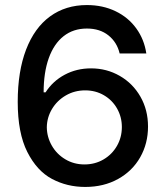

<svg xmlns="http://www.w3.org/2000/svg" viewBox="-20 -737 663 767"><path d="M50.8 -330.1Q50.8 -451.7 84.2 -538.8Q117.7 -626 179.9 -671.4Q242.2 -716.8 327.1 -716.8Q390.6 -716.8 441.7 -692.1Q492.7 -667.5 524.4 -623.5Q556.2 -579.6 564.5 -523.4H458Q447.3 -568.4 413.1 -595.7Q378.9 -623 327.1 -623Q272.9 -623 234.1 -592.5Q195.3 -562 174.8 -504.6Q154.3 -447.3 154.3 -368.2H162.1Q190.9 -413.1 238.5 -438.5Q286.1 -463.9 343.8 -463.9Q406.2 -463.9 458.5 -433.8Q510.7 -403.8 541 -350.8Q571.3 -297.9 571.3 -231.4Q571.3 -163.6 540 -108.6Q508.8 -53.7 451.7 -22Q394.5 9.8 320.3 9.8Q248 9.8 187.7 -22.2Q127.4 -54.2 89.1 -129.9Q50.8 -205.6 50.8 -330.1ZM466.8 -229.5Q466.8 -269.5 447.8 -303.2Q428.7 -336.9 395.3 -356.4Q361.8 -376 320.3 -376Q277.8 -376 242.9 -355.7Q208 -335.4 187.7 -301.5Q167.5 -267.6 167 -228.5Q167.5 -189.5 187 -155.3Q206.5 -121.1 241 -100.6Q275.4 -80.1 317.4 -80.1Q359.4 -80.1 393.6 -100.1Q427.7 -120.1 447.3 -154.3Q466.8 -188.5 466.8 -229.5Z"/></svg>

Font: Pretendard Medium
Style: Regular
Weight: 500
Designer: Base glyphs from Inter by Rasmus Andersson; Hangeul glyphs from Noto Sans CJK(Source Han Sans) by Jang Soo-young and Kan
Foundry: Kil Hyung-jin
Version: Version 1.309